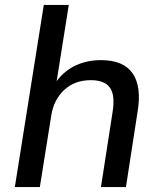

<svg xmlns="http://www.w3.org/2000/svg" viewBox="-20 -756 645 776"><path d="M40 0 157 -736H258L209 -428Q240 -470 286 -491.5Q332 -513 388 -513Q479 -513 516 -459.5Q553 -406 536 -304L489 0H388L435 -303Q446 -372 424 -402Q402 -432 347 -432Q282 -432 239.5 -392.5Q197 -353 187 -288L141 0Z"/></svg>

Font: Mulish SemiBold
Style: Italic
Weight: 600
Italic angle: -9°
Designer: Vernon Adams
Foundry: Vernon Adams
Version: Version 3.603; ttfautohint (v1.8.3)